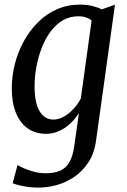

<svg xmlns="http://www.w3.org/2000/svg" viewBox="-20 -586 566 855"><path d="M408 38Q400 97.5 373 138Q346 178.5 308.5 203.2Q271 228 229.8 238.8Q188.5 249.5 151.5 249.5Q128.5 249.5 106 246.5Q83.5 243.5 65.2 239Q47 234.5 36.5 230L58 149Q68.5 155.5 88 164Q107.5 172.5 132.2 179Q157 185.5 183.5 185.5Q221 185.5 247 174.5Q273 163.5 288.5 137.2Q304 111 310.5 65.5L331.5 -82.5Q312.5 -53 289 -32.2Q265.5 -11.5 239.2 -0.8Q213 10 186 10Q138 10 103.5 -14.2Q69 -38.5 50.8 -83.8Q32.5 -129 32.5 -192.5Q32.5 -247 46.2 -301Q60 -355 86.2 -402.8Q112.5 -450.5 149.5 -487.2Q186.5 -524 233.8 -544.8Q281 -565.5 336 -565.5Q368.5 -565.5 392.8 -559Q417 -552.5 434 -544.5L492 -565ZM388 -495Q379 -502.5 364.2 -508Q349.5 -513.5 329 -513.5Q290 -513.5 259 -495Q228 -476.5 204.5 -444.5Q181 -412.5 165.5 -372Q150 -331.5 142 -287.5Q134 -243.5 134 -200.5Q134 -162.5 140 -135Q146 -107.5 157.2 -89.2Q168.5 -71 184 -62.2Q199.5 -53.5 218 -53.5Q240.5 -53.5 264 -66.5Q287.5 -79.5 307.5 -101.2Q327.5 -123 340 -148Z"/></svg>

Font: Merriweather 24pt SemiCondensed
Style: Italic
Weight: 400
Width: 4
Italic angle: -7.8°
Designer: Eben Sorkin
Foundry: Eben Sorkin
Version: Version 2.101